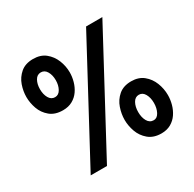

<svg xmlns="http://www.w3.org/2000/svg" viewBox="-160 -897 1090 1078"><g transform="rotate(-30 385.0 -358.5)"><path d="M236.5 10H131L526.5 -727H632ZM180 -384Q128.5 -384 96.8 -410.5Q65 -437 51.5 -475.2Q38 -513.5 38 -551Q38 -588.5 51.2 -626.8Q64.5 -665 95.5 -691.5Q126.5 -718 177 -718Q225 -718 256.2 -692.8Q287.5 -667.5 303 -629Q318.5 -590.5 318.5 -550Q318.5 -521 310.2 -491.5Q302 -462 285.2 -437.8Q268.5 -413.5 242.2 -398.8Q216 -384 180 -384ZM178 -470Q201.5 -470 215 -494.2Q228.5 -518.5 228.5 -551Q228.5 -584 215 -607.5Q201.5 -631 177 -631Q152.5 -631 139.2 -607.5Q126 -584 126 -551Q126 -517.5 139.5 -493.8Q153 -470 178 -470ZM594 5Q543 5 511 -22Q479 -49 465.2 -87.8Q451.5 -126.5 451.5 -164Q451.5 -202 464.8 -241Q478 -280 509.2 -307Q540.5 -334 591 -334Q639 -334 670.2 -308.5Q701.5 -283 716.8 -244Q732 -205 732 -164Q732 -134.5 723.8 -104.5Q715.5 -74.5 698.8 -49.8Q682 -25 655.8 -10Q629.5 5 594 5ZM593 -81Q615.5 -81 628.8 -106.2Q642 -131.5 642 -165Q642 -199 628.5 -223Q615 -247 591 -247Q566.5 -247 553 -222.8Q539.5 -198.5 539.5 -164Q539.5 -129.5 553.2 -105.2Q567 -81 593 -81Z"/></g></svg>

Font: Acari Sans
Style: Bold
Weight: 700
Designer: Alfredo Marco Pradil and Stefan Peev (font) & Cristiano Sobral (main changes)
Foundry: Alfredo Marco Pradil and Stefan Peev (font) & Cristiano Sobral (main changes)
Version: Version 1.063; ttfautohint (v1.8.3)